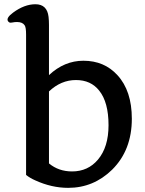

<svg xmlns="http://www.w3.org/2000/svg" viewBox="-20 -884 688 913"><path d="M212.9 -526.9Q286.1 -595.2 376.5 -595.2Q476.1 -595.2 538.6 -526.4Q606.9 -452.1 606.9 -319.3Q606.9 -169.9 513.2 -77.1Q424.8 9.3 304.2 9.3Q225.6 9.3 147.5 -26.4Q122.1 -37.6 104 -52.2V-720.2Q104 -753.9 97.2 -763.7Q86.9 -779.3 61 -779.3Q49.3 -779.3 39.1 -777.1Q28.8 -774.9 24.9 -777.1Q21 -779.3 18.1 -783.2Q7.8 -798.8 42.5 -824.2Q96.2 -863.8 148.4 -863.8Q204.1 -863.8 210.9 -803.7Q212.9 -785.6 212.9 -765.6ZM212.9 -449.2V-106.9Q258.8 -68.8 322.8 -68.8Q398.4 -68.8 445.8 -125Q496.1 -184.6 496.1 -288.6Q496.1 -397.9 451.7 -453.1Q412.1 -503.4 341.1 -503.4Q270 -503.4 212.9 -449.2Z"/></svg>

Font: Quando
Style: Regular
Weight: 400
Version: Version 1.002